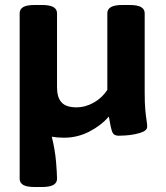

<svg xmlns="http://www.w3.org/2000/svg" viewBox="-20 -545 665 771"><path d="M237 8Q210 8 188 4Q201 57 205 104Q209 151 209 173Q209 189 194.5 197.5Q180 206 148 206H120Q87 206 73 197.5Q59 189 59 173V-492Q59 -508 73 -516.5Q87 -525 120 -525H148Q180 -525 194.5 -516.5Q209 -508 209 -492V-194Q209 -154 227 -134Q245 -114 287 -114Q323 -114 356.5 -133Q390 -152 411 -184V-492Q411 -508 425.5 -516.5Q440 -525 472 -525H500Q532 -525 546.5 -516.5Q561 -508 561 -492V-174Q561 -130 563.5 -103.5Q566 -77 568.5 -62Q571 -47 571 -36Q571 -24 556.5 -17Q542 -10 521.5 -6Q501 -2 482.5 -1Q464 0 456 0Q437 0 431 -14.5Q425 -29 417 -77Q386 -41 338.5 -16.5Q291 8 237 8Z"/></svg>

Font: Asap Semi Expanded
Style: Bold
Weight: 700
Width: 6
Designer: Pablo Cosgaya
Foundry: Omnibus-Type
Version: Version 3.001; ttfautohint (v1.8.4.7-5d5b)